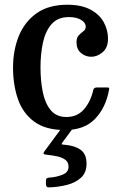

<svg xmlns="http://www.w3.org/2000/svg" viewBox="-20 -552 528 832"><path d="M36.5 -259Q36.5 -334 61.5 -395.8Q86.5 -457.5 138.5 -494.5Q190.5 -531.5 272 -531.5Q331.5 -531.5 370.8 -511Q410 -490.5 429 -456.8Q448 -423 448 -384Q448 -345 424.5 -325.5Q401 -306 375.5 -306Q350.5 -306 331 -322.2Q311.5 -338.5 311.5 -368.5Q311.5 -389 321.5 -399.2Q331.5 -409.5 341.5 -416.8Q351.5 -424 351.5 -435.5Q351.5 -454 331.2 -466Q311 -478 278.5 -478Q230.5 -478 203.8 -447.8Q177 -417.5 166.2 -367.8Q155.5 -318 155.5 -260.5Q155.5 -203 165.2 -154Q175 -105 199.5 -75Q224 -45 268 -45Q315 -45 344 -78.5Q373 -112 384.5 -163Q387 -173 400 -173H442.5Q451 -173 452.5 -171.2Q454 -169.5 452.5 -163Q438.5 -85.5 392 -37Q345.5 11.5 261.5 11.5Q177 11.5 127.8 -25.2Q78.5 -62 57.5 -123.2Q36.5 -184.5 36.5 -259ZM179 245.5V231Q179 223 183 220.5Q187 218 194.5 217.5Q225 215.5 251 205Q277 194.5 277 170.5Q277 151 263.5 140.8Q250 130.5 229 125.8Q208 121 185.5 119Q171 117.5 169 114.5Q167 111.5 172 104.5L248 1.5Q251.5 -3.5 260 -3.5H288.5Q300 -3.5 299 -1.2Q298 1 294 6.5L252.5 62.5Q246 71.5 247.2 73Q248.5 74.5 262 75.5Q304 79 329.5 97.2Q355 115.5 355 157.5Q355 196.5 330.5 218.5Q306 240.5 268.2 249.8Q230.5 259 191.5 260Q179 260.5 179 245.5Z"/></svg>

Font: Besley* Narrow Medium
Style: Regular
Weight: 500
Width: 4
Designer: Owen Earl
Foundry: indestructible type*
Version: Version 3.000; ttfautohint (v1.8.3)